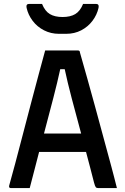

<svg xmlns="http://www.w3.org/2000/svg" viewBox="-20 -962 640 982"><path d="M132 0H36Q24 0 27 -13Q40 -58 58 -126.5Q76 -195 97 -275Q118 -355 139 -435.5Q160 -516 179 -586Q198 -656 211 -704H378Q389 -704 389 -693Q426 -564 466 -418Q506 -272 549 -112Q556 -85 563.5 -57Q571 -29 578 0H483Q474 0 470 -4.5Q466 -9 461 -28Q451 -68 440.5 -107.5Q430 -147 420 -185H180Q169 -142 157 -96Q145 -50 132 0ZM288 -608Q274 -543 253 -462Q232 -381 205 -279H395Q369 -375 347 -458.5Q325 -542 311 -608ZM405 -942H471Q488 -942 484 -922Q476 -886 453 -855.5Q430 -825 395.5 -807Q361 -789 318 -789H282Q240 -789 205 -807Q170 -825 147 -855.5Q124 -886 116 -922Q112 -942 129 -942H195Q210 -905 235 -890Q260 -875 300 -875Q340 -875 365 -890Q390 -905 405 -942Z"/></svg>

Font: Recursive Mn Lnr St Med
Style: Regular
Weight: 500
Monospace: yes
Version: Version 1.079;hotconv 1.0.112;makeotfexe 2.5.65598; ttfautoh